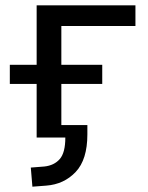

<svg xmlns="http://www.w3.org/2000/svg" viewBox="-20 -518 558 723"><path d="M102 185 96 113 147 109Q184 105 205 81Q226 57 226 0H118V-202H17V-274H118V-498H490V-420H211V-274H365V-202H211V-47H309V-12Q309 83 265 129.5Q221 176 154 181Z"/></svg>

Font: Nunito Sans 6pt
Style: Regular
Weight: 400
Version: Version 3.101;gftools[0.9.27]